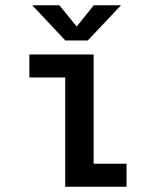

<svg xmlns="http://www.w3.org/2000/svg" viewBox="-20 -706 610 726"><path d="M437.5 -686 312 -553H227L102 -686H204.5L270 -605.5L334.5 -686ZM334 -87H458.5V0H226.5V-413H91V-500H334Z"/></svg>

Font: League Mono Narrow Medium
Style: Regular
Weight: 500
Width: 3
Designer: Tyler Finck
Foundry: The League of Moveable Type / Tyler Finck
Version: Version 2.210